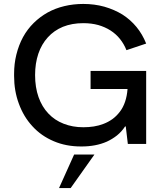

<svg xmlns="http://www.w3.org/2000/svg" viewBox="-20 -730 830 974"><path d="M395.5 13H391Q315 13 253 -13.5Q189 -40.5 144.5 -89.5Q99.5 -138 75.5 -204.5Q51.5 -269 51.5 -344.5V-355Q51.5 -407 63 -453Q75 -501.5 97 -542Q119 -582 151 -613.5Q182.5 -644.5 221.5 -666.5Q260.5 -688 306.5 -699Q352.5 -710 402.5 -710Q459 -710 509.5 -696Q560 -681.5 601.5 -656Q642 -630 672.5 -593Q702.5 -556.5 721.5 -509L621.5 -475.5Q609 -507 588.5 -532.5Q568.5 -557.5 540.5 -575.5Q513 -593 478.5 -603Q444 -612.5 402.5 -612.5Q345 -612.5 299 -594Q253.5 -575 222.5 -540.5Q191 -506 174.5 -457.5Q158 -408.5 158 -349Q158 -287 175.5 -237.5Q193 -188 225.5 -154Q257.5 -120 302.5 -102.5Q348 -84.5 402.5 -84.5Q430.5 -84.5 456 -88.5Q482 -92.5 506 -102Q529.5 -111 550.5 -126Q571 -141 587.5 -162.5Q621.5 -206.5 627 -278.5H439.5V-370H721.5V0H628.5L618 -88.5H614.5Q597 -62 573.5 -43Q550 -24.5 522 -11.5Q493.5 1 461.5 7Q429.5 13 395.5 13ZM338.5 224H279.5L356 54H459Z"/></svg>

Font: Acari Sans Neue SemiBold
Style: Regular
Weight: 600
Designer: Alfredo Marco Pradil (font), Cristiano Sobral (main changes)
Foundry: Hanken Design Co. (font), Cristiano Sobral (main changes)
Version: Version 2.459;March 19, 2022;FontCreator 14.0.0.2808 64-bit;